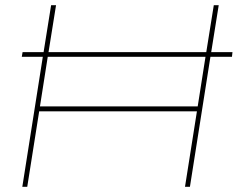

<svg xmlns="http://www.w3.org/2000/svg" viewBox="-20 -720 916 740"><path d="M66 0 145 -501H64L67 -519H148L177 -700H196L167 -519H775L804 -700H823L794 -519H876L874 -501H791L712 0H693L739 -291H131L85 0ZM134 -310H742L772 -501H164Z"/></svg>

Font: Georama Extended Thin
Style: Italic
Weight: 100
Width: 7
Italic angle: -9°
Designer: Jean-Baptiste Levee
Foundry: Production Type
Version: Version 1.000